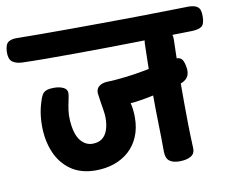

<svg xmlns="http://www.w3.org/2000/svg" viewBox="-156 -879 1204 1000"><g transform="rotate(-10 446.5 -379.0)"><path d="M278.4 -15.4Q199.8 -15.4 146.9 -52.4Q94.1 -89.4 67.8 -152.3Q41.4 -215.1 41.4 -292.6Q41.4 -315.3 43.6 -337.3Q45.7 -359.3 49.9 -378.7Q54.1 -398 58.6 -411.9Q65.7 -437.6 73.7 -451.5Q81.7 -465.4 96.9 -471.3Q112.1 -477.1 139.6 -476.9Q166.7 -476.7 186.9 -466.9Q207.1 -457.2 206.7 -436.2Q205.8 -420.8 200.7 -398.5Q195.6 -376.2 191.8 -350.1Q188 -324 189.8 -295.3Q194.9 -221.7 221.3 -188.3Q247.8 -155 285.3 -155Q315.3 -155 335.1 -169.1Q354.9 -183.2 364.9 -211.1Q375 -238.9 375 -278Q375 -292.1 371 -318.2Q367 -344.2 362.7 -370.4Q358.3 -396.7 357.2 -410.3Q356.8 -434.1 374 -446.6Q391.2 -459.1 417.8 -459.9Q428.1 -459.9 437.6 -460.4Q447 -460.9 456.6 -461.7Q512.9 -466.2 565.6 -474.4Q618.3 -482.7 663.7 -492.5Q709.1 -502.3 741.7 -509.3Q774.2 -516.3 789.7 -517.4Q815.2 -517.7 824.6 -500.2Q833.9 -482.7 837.2 -452Q839 -424.3 826.4 -408Q813.9 -391.7 787.8 -382.8Q773.9 -378.9 745.1 -371.5Q716.2 -364.1 679.9 -356.1Q643.6 -348 606.8 -341.2Q570.1 -334.3 540.7 -330.6Q533.9 -329.8 528 -329.3Q522.1 -328.8 516.9 -328.8Q521.8 -309.9 523.7 -290.4Q525.7 -270.9 525.7 -252.6Q525.7 -195.2 506.8 -151Q488 -106.8 454.6 -76.7Q421.2 -46.6 376.1 -31Q331 -15.4 278.4 -15.4ZM715.3 13.9Q680.6 13.9 662 -0.6Q643.4 -15 643.4 -51.6Q643 -132.2 641.1 -202.7Q639.2 -273.2 639.2 -341.4Q639.2 -387 639.7 -434.4Q640.2 -481.9 641.2 -529.3Q642.2 -576.8 643.4 -622.3Q644.2 -653.6 666.4 -675.5Q688.7 -697.4 719.7 -697.4Q754.4 -697.4 775.6 -672.9Q796.7 -648.4 795.9 -618Q794.9 -584.7 793.9 -541.1Q792.9 -497.4 792.3 -450.9Q791.7 -404.4 791.7 -360.8Q791.7 -317.2 791.7 -283.9Q791.7 -230.2 792.7 -171.4Q793.7 -112.7 796.7 -42.7Q798.4 -12.4 775.6 0.7Q752.7 13.9 715.3 13.9ZM-3.4 -635.3Q-37.2 -637.1 -55.1 -651.4Q-73 -665.8 -72 -704.3Q-70.2 -743.7 -52.8 -755.1Q-35.4 -766.4 -7.8 -765.4Q45.6 -764.7 117.9 -764.3Q190.3 -763.9 273.7 -764.3Q357.1 -764.7 444.8 -765.2Q532.4 -765.7 616.4 -766.7Q700.4 -767.7 773.4 -769.2Q846.4 -770.7 900.8 -771.7Q933.3 -771.7 949.6 -758.7Q965.8 -745.8 964.8 -707.2Q964 -666.9 947.5 -655.6Q931 -644.3 895.4 -643.3Q841.1 -642.3 768.2 -640.8Q695.3 -639.3 612.6 -637.4Q529.9 -635.6 443.6 -634.7Q357.3 -633.8 275.1 -633.3Q192.9 -632.8 121.4 -633.2Q49.9 -633.6 -3.4 -635.3Z"/></g></svg>

Font: Playpen Sans Deva
Style: Regular
Weight: 400
Designer: Pooja Saxena, Gunjan Panchal, Laura Meseguer, Veronika Burian, José Scaglione
Foundry: TypeTogether
Version: Version 2.000